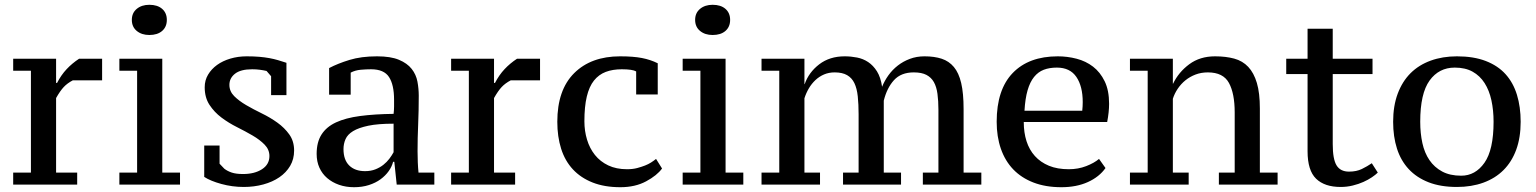

<svg xmlns="http://www.w3.org/2000/svg" viewBox="-20 -770 6409 801"><path d="M284 -435Q261 -423 246 -407Q231 -391 214 -361V-50H302V0H35V-50H109V-475H35V-525H214V-424H218Q235 -457 258 -481.5Q281 -506 310 -525H406V-435Z M731 0H478V-50H552V-475H478V-525H657V-50H731ZM530 -687Q530 -716 550.5 -733Q571 -750 603 -750Q637 -750 656.5 -733Q676 -716 676 -687Q676 -658 656.5 -641Q637 -624 603 -624Q571 -624 550.5 -641Q530 -658 530 -687Z M1104 -119Q1104 -146 1084 -166.5Q1064 -187 1034 -204.5Q1004 -222 969 -239.5Q934 -257 904 -279.5Q874 -302 854 -332.5Q834 -363 834 -406Q834 -435 848 -458.5Q862 -482 885.5 -499Q909 -516 941 -525.5Q973 -535 1009 -535Q1039 -535 1062 -533Q1085 -531 1104 -527.5Q1123 -524 1140 -519Q1157 -514 1175 -508V-373H1111V-452L1092 -474Q1079 -477 1064 -479Q1049 -481 1032 -481Q984 -481 960.5 -462.5Q937 -444 937 -416Q937 -389 957 -369Q977 -349 1007 -331.5Q1037 -314 1072 -297Q1107 -280 1137 -258.5Q1167 -237 1187 -209Q1207 -181 1207 -142Q1207 -106 1190.5 -78Q1174 -50 1145.5 -30.5Q1117 -11 1078.5 -0.5Q1040 10 997 10Q949 10 903.5 -2.5Q858 -15 832 -32V-163H896V-87L916 -66Q929 -56 947 -50Q965 -44 994 -44Q1042 -44 1073 -64Q1104 -84 1104 -119Z M1722 -139Q1722 -116 1723 -92.5Q1724 -69 1726 -50H1792V0H1635L1625 -95H1620Q1615 -75 1601.5 -56Q1588 -37 1567.5 -22Q1547 -7 1519 2Q1491 11 1457 11Q1423 11 1394.5 1Q1366 -9 1345 -27Q1324 -45 1312.5 -70.5Q1301 -96 1301 -128Q1301 -177 1321.5 -209Q1342 -241 1382 -259.5Q1422 -278 1482 -286Q1542 -294 1622 -295Q1624 -311 1624 -325.5Q1624 -340 1624 -354Q1624 -416 1603 -448.5Q1582 -481 1528 -481Q1508 -481 1485 -479Q1462 -477 1443 -467V-375H1353V-486Q1389 -505 1438 -520Q1487 -535 1553 -535Q1610 -535 1644.5 -520.5Q1679 -506 1697.5 -482.5Q1716 -459 1721.5 -429.5Q1727 -400 1727 -371Q1727 -308 1724.5 -250.5Q1722 -193 1722 -139ZM1503 -56Q1527 -56 1546 -63.5Q1565 -71 1579.5 -82.5Q1594 -94 1604.5 -108Q1615 -122 1622 -135V-254Q1557 -254 1516.5 -245.5Q1476 -237 1453 -223Q1430 -209 1421.5 -189.5Q1413 -170 1413 -148Q1413 -103 1437 -79.5Q1461 -56 1503 -56Z M2111 -435Q2088 -423 2073 -407Q2058 -391 2041 -361V-50H2129V0H1862V-50H1936V-475H1862V-525H2041V-424H2045Q2062 -457 2085 -481.5Q2108 -506 2137 -525H2233V-435Z M2742 -67Q2721 -38 2675.5 -13.5Q2630 11 2568 11Q2502 11 2452.5 -8.5Q2403 -28 2370 -63.5Q2337 -99 2321 -149.5Q2305 -200 2305 -262Q2305 -395 2375.5 -465Q2446 -535 2567 -535Q2622 -535 2658 -528Q2694 -521 2724 -506V-376H2634V-472Q2619 -481 2574 -481Q2536 -481 2507 -470Q2478 -459 2458 -434Q2438 -409 2428 -367Q2418 -325 2418 -264Q2418 -224 2429 -187.5Q2440 -151 2462 -123.5Q2484 -96 2517.5 -80Q2551 -64 2596 -64Q2620 -64 2638.5 -69Q2657 -74 2671 -79.5Q2685 -85 2696 -92Q2707 -99 2717 -107Z M3081 0H2828V-50H2902V-475H2828V-525H3007V-50H3081ZM2880 -687Q2880 -716 2900.5 -733Q2921 -750 2953 -750Q2987 -750 3006.5 -733Q3026 -716 3026 -687Q3026 -658 3006.5 -641Q2987 -624 2953 -624Q2921 -624 2900.5 -641Q2880 -658 2880 -687Z M3739 0H3497V-50H3562V-293Q3562 -335 3558.5 -368Q3555 -401 3544.5 -423Q3534 -445 3514 -456.5Q3494 -468 3462 -468Q3438 -468 3418 -459.5Q3398 -451 3382 -436Q3366 -421 3354.5 -401.5Q3343 -382 3336 -360V-50H3401V0H3157V-50H3231V-475H3157V-525H3336V-419H3337Q3354 -468 3397.5 -501.5Q3441 -535 3504 -535Q3530 -535 3555.5 -530Q3581 -525 3602 -511Q3623 -497 3638.5 -472.5Q3654 -448 3660 -408Q3670 -433 3686.5 -456Q3703 -479 3725.5 -496.5Q3748 -514 3776 -524.5Q3804 -535 3837 -535Q3878 -535 3908.5 -525Q3939 -515 3959.5 -490.5Q3980 -466 3990 -423.5Q4000 -381 4000 -315V-50H4074V0H3830V-50H3895V-312Q3895 -349 3891 -378.5Q3887 -408 3876 -427.5Q3865 -447 3845 -457.5Q3825 -468 3792 -468Q3739 -468 3709.5 -435.5Q3680 -403 3667 -350V-50H3739Z M4592 -69Q4566 -32 4518.5 -10.5Q4471 11 4408 11Q4342 11 4291.5 -8.5Q4241 -28 4207 -63.5Q4173 -99 4155.5 -149.5Q4138 -200 4138 -262Q4138 -396 4205 -465.5Q4272 -535 4393 -535Q4433 -535 4471.5 -525Q4510 -515 4540 -492Q4570 -469 4588.5 -431Q4607 -393 4607 -337Q4607 -320 4605 -301Q4603 -282 4599 -261H4251Q4251 -217 4262.5 -181Q4274 -145 4297.5 -119Q4321 -93 4356 -78.5Q4391 -64 4439 -64Q4478 -64 4511.5 -77Q4545 -90 4565 -107ZM4389 -488Q4358 -488 4334.5 -479Q4311 -470 4294 -449Q4277 -428 4267 -393.5Q4257 -359 4254 -308H4495Q4496 -317 4496.5 -326.5Q4497 -336 4497 -344Q4497 -410 4470.5 -449Q4444 -488 4389 -488Z M5310 0H5065V-50H5131V-301Q5131 -380 5107 -424Q5083 -468 5019 -468Q4991 -468 4967.5 -459Q4944 -450 4925.5 -435Q4907 -420 4893.5 -400Q4880 -380 4873 -358V-50H4939V0H4694V-50H4768V-475H4694V-525H4873V-421H4874Q4897 -469 4941.5 -502Q4986 -535 5049 -535Q5094 -535 5129 -525.5Q5164 -516 5187.5 -491Q5211 -466 5223.5 -424Q5236 -382 5236 -317V-50H5310Z M5346 -525H5435V-650H5540V-525H5706V-461H5540V-169Q5540 -106 5556 -80Q5572 -54 5608 -54Q5639 -54 5661.5 -65Q5684 -76 5703 -89L5728 -50Q5719 -41 5703.5 -30.5Q5688 -20 5668 -11Q5648 -2 5623.5 4Q5599 10 5573 10Q5506 10 5470.5 -24.5Q5435 -59 5435 -139V-461H5346Z M5792 -262Q5792 -328 5811 -379Q5830 -430 5864.5 -464.5Q5899 -499 5948.5 -517Q5998 -535 6058 -535Q6128 -535 6178.5 -515.5Q6229 -496 6261 -460.5Q6293 -425 6308.5 -374.5Q6324 -324 6324 -262Q6324 -196 6305.5 -145.5Q6287 -95 6252.5 -60.5Q6218 -26 6168.5 -8Q6119 10 6058 10Q5990 10 5940 -9.5Q5890 -29 5857 -64.5Q5824 -100 5808 -150Q5792 -200 5792 -262ZM5905 -262Q5905 -214 5914 -173Q5923 -132 5943.5 -102Q5964 -72 5996.5 -54.5Q6029 -37 6076 -37Q6135 -37 6173 -91Q6211 -145 6211 -262Q6211 -310 6202 -351.5Q6193 -393 6173.5 -423.5Q6154 -454 6123.5 -471Q6093 -488 6049 -488Q5983 -488 5944 -434Q5905 -380 5905 -262Z"/></svg>

Font: PT Serif Caption
Style: Regular
Weight: 400
Designer: A.Korolkova, O.Umpeleva, V.Yefimov
Foundry: ParaType Ltd
Version: Version 1.000W OFL